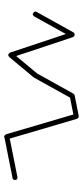

<svg xmlns="http://www.w3.org/2000/svg" viewBox="247 -700 405 940"><g transform="rotate(-90 450.0 -230.5)"><path d="M38 -360Q38 -357 39.5 -354Q41 -351 44 -349.5Q47 -348 50 -348Q53 -348 56 -349.5Q59 -351 61 -354Q63 -357 63 -360Q63 -363 61 -366Q59 -369 56 -371Q53 -373 50 -373Q47 -373 44 -371Q41 -369 39.5 -366Q38 -363 38 -360Z M48 -372 52 -348 152 -368 148 -392Z M138 -380Q138 -377 139.5 -374Q141 -371 144 -369.5Q147 -368 150 -368Q153 -368 156 -369.5Q159 -371 161 -374Q163 -377 163 -380Q163 -383 161 -386Q159 -389 156 -391Q153 -393 150 -393Q147 -393 144 -391Q141 -389 139.5 -386Q138 -383 138 -380Z M148 -392 152 -368 252 -388 248 -412Z M238 -400Q238 -397 239.5 -394Q241 -391 244 -389.5Q247 -388 250 -388Q253 -388 256 -389.5Q259 -391 261 -394Q263 -397 263 -400Q263 -403 261 -406Q259 -409 256 -411Q253 -413 250 -413Q247 -413 244 -411Q241 -409 239.5 -406Q238 -403 238 -400Z M262 -404 238 -396 338 -56 362 -64Z M338 -60Q338 -57 339.5 -54Q341 -51 344 -49.5Q347 -48 350 -48Q353 -48 356 -49.5Q359 -51 361 -54Q363 -57 363 -60Q363 -63 361 -66Q359 -69 356 -71Q353 -73 350 -73Q347 -73 344 -71Q341 -69 339.5 -66Q338 -63 338 -60Z M348 -72 352 -48 452 -68 448 -92Z M438 -80Q438 -77 439.5 -74Q441 -71 444 -69.5Q447 -68 450 -68Q453 -68 456 -69.5Q459 -71 461 -74Q463 -77 463 -80Q463 -83 461 -86Q459 -89 456 -91Q453 -93 450 -93Q447 -93 444 -91Q441 -89 439.5 -86Q438 -83 438 -80Z M439 -86 461 -74 561 -254 539 -266Z M538 -260Q538 -257 539.5 -254Q541 -251 544 -249.5Q547 -248 550 -248Q553 -248 556 -249.5Q559 -251 561 -254Q563 -257 563 -260Q563 -263 561 -266Q559 -269 556 -271Q553 -273 550 -273Q547 -273 544 -271Q541 -269 539.5 -266Q538 -263 538 -260Z M540 -268 560 -252 660 -372 640 -388Z M638 -380Q638 -377 639.5 -374Q641 -371 644 -369.5Q647 -368 650 -368Q653 -368 656 -369.5Q659 -371 661 -374Q663 -377 663 -380Q663 -383 661 -386Q659 -389 656 -391Q653 -393 650 -393Q647 -393 644 -391Q641 -389 639.5 -386Q638 -383 638 -380Z M662 -384 638 -376 738 -76 762 -84Z M738 -80Q738 -77 739.5 -74Q741 -71 744 -69.5Q747 -68 750 -68Q753 -68 756 -69.5Q759 -71 761 -74Q763 -77 763 -80Q763 -83 761 -86Q759 -89 756 -91Q753 -93 750 -93Q747 -93 744 -91Q741 -89 739.5 -86Q738 -83 738 -80Z M739 -86 761 -74 861 -254 839 -266Z M838 -260Q838 -257 839.5 -254Q841 -251 844 -249.5Q847 -248 850 -248Q853 -248 856 -249.5Q859 -251 861 -254Q863 -257 863 -260Q863 -263 861 -266Q859 -269 856 -271Q853 -273 850 -273Q847 -273 844 -271Q841 -269 839.5 -266Q838 -263 838 -260Z"/></g></svg>

Font: Linefont Thin
Style: Regular
Weight: 100
Monospace: yes
Version: Version 3.002;gftools[0.9.33]